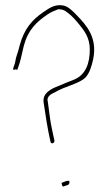

<svg xmlns="http://www.w3.org/2000/svg" viewBox="-20 -716 417 727"><path d="M31 -450C33 -453 45 -456 45 -449V-452L46 -453C59 -487 60 -502 70 -542C86 -603 118 -633 161 -662C173 -670 187 -676 198 -680L199 -681H201C215 -681 224 -678 236 -668C253 -656 268 -638 281 -622C299 -600 320 -573 320 -529C320 -477 305 -435 264 -416C242 -407 223 -400 203 -391C171 -379 141 -363 145 -329C152 -281 161 -223 171 -180C173 -168 188 -174 186 -184C183 -197 182 -202 178 -221C170 -254 166 -298 161 -331C154 -355 184 -364 187 -366C226 -390 279 -398 304 -423C319 -439 327 -465 333 -493C349 -573 309 -619 270 -659C256 -674 236 -693 220 -695H219C187 -702 162 -682 144 -670C100 -640 72 -606 55 -546C48 -514 41 -506 37 -479V-478C33 -465 28 -456 31 -452ZM213 -26C214 -13 217 -7 223 -11L238 -16C243 -19 244 -25 242 -32C241 -31 238 -31 232 -31L217 -25L216 -24C213 -24 212 -25 213 -26Z"/></svg>

Font: Stray Cat
Style: ExLtCn
Weight: 200
Version: Version 1.0